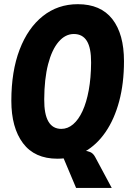

<svg xmlns="http://www.w3.org/2000/svg" viewBox="-20 -762 640 940"><path d="M261 15Q149.5 15 92.5 -61Q35.5 -137 35.5 -268.5Q35.5 -413 76 -519Q116.5 -625 189.8 -683.2Q263 -741.5 361 -741.5Q473 -741.5 530 -668.5Q587 -595.5 587 -462.5Q587 -354 563.5 -266.2Q540 -178.5 496.8 -115.5Q453.5 -52.5 393.8 -18.8Q334 15 261 15ZM280.5 -131Q311.5 -131 338 -153.5Q364.5 -176 384 -218.2Q403.5 -260.5 414.5 -320.5Q425.5 -380.5 426 -455Q426.5 -526.5 405.5 -561Q384.5 -595.5 341.5 -595.5Q299.5 -595.5 266.8 -557.2Q234 -519 215.5 -447.5Q197 -376 196.5 -275.5Q196 -203 217 -167Q238 -131 280.5 -131ZM352.5 158 276 -23.5H396.5Q407 -23.5 421.5 -17.5Q436 -11.5 445.5 6L527 158Z"/></svg>

Font: Spline Sans Mono
Style: Bold Italic
Weight: 700
Italic angle: -4°
Monospace: yes
Version: Version 1.004